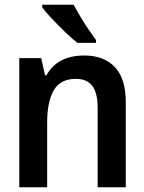

<svg xmlns="http://www.w3.org/2000/svg" viewBox="-20 -786 603 806"><path d="M61 0V-542H153L169 -470H175Q221 -553 334 -553Q416 -553 462 -504.5Q508 -456 508 -357V0H390V-332Q390 -396 367.5 -425.5Q345 -455 298 -455Q234 -455 206 -407.5Q178 -360 178 -271V0ZM305 -606Q283 -623 253.5 -651.5Q224 -680 197 -708.5Q170 -737 157 -756V-766H289Q301 -744 317.5 -716Q334 -688 352 -662Q370 -636 383 -618V-606Z"/></svg>

Font: Noto Sans Mono SemiCondensed SemiBold
Style: Regular
Weight: 600
Width: 4
Designer: Monotype Design Team
Foundry: Monotype Imaging Inc.
Version: Version 2.014; ttfautohint (v1.8.4.7-5d5b)